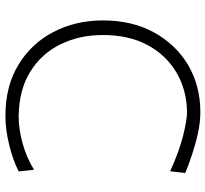

<svg xmlns="http://www.w3.org/2000/svg" viewBox="-46 -722 777 726"><g transform="rotate(90 343.0 -358.5)"><path d="M417.6 10C452.9 10 489.5 5.2 527.1 -4.3C564.8 -13.3 598.1 -25.2 627.6 -40L621.4 -98.1C591 -79.5 558.1 -65.2 522.4 -55.2C486.7 -45.2 452.4 -40 419 -40C351.9 -41 295.7 -55.7 250 -84.3C204.3 -112.9 170 -151 146.7 -199C123.3 -246.7 111.9 -300 111.9 -358.6C111.9 -423.3 124.3 -479.5 149.5 -526.7C174.8 -573.8 209 -610 252.9 -636.2C296.7 -662.4 346.7 -675.7 402.4 -676.7C422.4 -676.7 452.4 -671.9 492.4 -661.9C531.9 -651.9 577.1 -635.7 627.1 -612.9L633.8 -670C614.3 -678.1 591.9 -686.2 565.7 -695.2C539.5 -703.8 512.9 -711.4 484.8 -717.6C456.7 -723.8 429.5 -727.1 403.8 -727.1C336.7 -727.1 277.1 -711.4 224.8 -680.5C172.4 -649 131.4 -605.7 101.4 -550.5C71.4 -495.2 56.7 -431.4 56.7 -359C56.7 -289.5 71.4 -227.1 100.5 -171.4C129.5 -115.7 171 -71.4 224.8 -39C278.6 -6.2 342.9 10 417.6 10Z"/></g></svg>

Font: Pinar Light
Style: Regular
Weight: 300
Designer: Amin Abedi
Version: Version 2.00;September 9, 2021;FontCreator 13.0.0.2683 64-bi